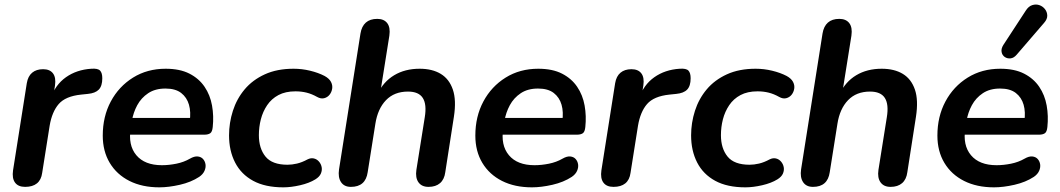

<svg xmlns="http://www.w3.org/2000/svg" viewBox="-20 -794 4548 824"><path d="M88 8Q58 8 44.5 -10.5Q31 -29 36 -63L95 -437Q100 -467 118 -482Q136 -497 165 -497Q194 -497 207.5 -479Q221 -461 216 -427L207 -371H197Q217 -430 263 -462.5Q309 -495 372 -499Q400 -501 409.5 -491Q419 -481 419 -458Q419 -425 404 -409.5Q389 -394 357 -391L328 -388Q261 -381 232 -347.5Q203 -314 193 -254L161 -52Q157 -22 138.5 -7Q120 8 88 8Z M664 10Q590 10 535.5 -17.5Q481 -45 451 -95Q421 -145 421 -212Q421 -294 455.5 -358.5Q490 -423 551 -461Q612 -499 691 -499Q752 -499 793 -478Q834 -457 858 -421.5Q882 -386 890 -341Q898 -296 893 -249Q891 -228 882 -222Q873 -216 857 -216H521L531 -288H811L794 -273Q800 -313 791 -344.5Q782 -376 757.5 -395Q733 -414 690 -414Q646 -414 616 -394Q586 -374 569 -342.5Q552 -311 546 -275L541 -244Q529 -171 565 -128Q601 -85 675 -85Q705 -85 737 -91.5Q769 -98 795 -113Q814 -124 828.5 -122.5Q843 -121 851.5 -111.5Q860 -102 862 -88.5Q864 -75 857.5 -60.5Q851 -46 835 -35Q800 -12 752 -1Q704 10 664 10Z M1196 10Q1118 10 1066.5 -18Q1015 -46 989 -96.5Q963 -147 963 -213Q963 -267 979.5 -318.5Q996 -370 1030 -410.5Q1064 -451 1116.5 -475Q1169 -499 1240 -499Q1276 -499 1311 -490.5Q1346 -482 1373 -468Q1393 -457 1400.5 -442.5Q1408 -428 1405.5 -413Q1403 -398 1394 -387Q1385 -376 1371 -372.5Q1357 -369 1341 -378Q1318 -391 1295.5 -396.5Q1273 -402 1248 -402Q1205 -402 1175 -386Q1145 -370 1126.5 -342.5Q1108 -315 1099.5 -282Q1091 -249 1091 -214Q1091 -157 1119.5 -122Q1148 -87 1214 -87Q1233 -87 1254.5 -92Q1276 -97 1300 -110Q1314 -117 1327 -114Q1340 -111 1349 -100.5Q1358 -90 1360.5 -76.5Q1363 -63 1357 -49Q1351 -35 1333 -24Q1307 -8 1268 1Q1229 10 1196 10Z M1486 8Q1457 8 1443.5 -12.5Q1430 -33 1435 -67L1527 -650Q1532 -681 1550 -697Q1568 -713 1599 -713Q1628 -713 1642 -694.5Q1656 -676 1651 -641L1611 -390H1600Q1625 -443 1671.5 -471Q1718 -499 1781 -499Q1835 -499 1871.5 -477Q1908 -455 1923.5 -409.5Q1939 -364 1928 -293L1891 -55Q1887 -24 1868.5 -8Q1850 8 1819 8Q1790 8 1776 -11.5Q1762 -31 1767 -65L1803 -291Q1812 -346 1794.5 -373.5Q1777 -401 1731 -401Q1672 -401 1636.5 -364Q1601 -327 1591 -263L1558 -55Q1549 8 1486 8Z M2263 10Q2189 10 2134.5 -17.5Q2080 -45 2050 -95Q2020 -145 2020 -212Q2020 -294 2054.5 -358.5Q2089 -423 2150 -461Q2211 -499 2290 -499Q2351 -499 2392 -478Q2433 -457 2457 -421.5Q2481 -386 2489 -341Q2497 -296 2492 -249Q2490 -228 2481 -222Q2472 -216 2456 -216H2120L2130 -288H2410L2393 -273Q2399 -313 2390 -344.5Q2381 -376 2356.5 -395Q2332 -414 2289 -414Q2245 -414 2215 -394Q2185 -374 2168 -342.5Q2151 -311 2145 -275L2140 -244Q2128 -171 2164 -128Q2200 -85 2274 -85Q2304 -85 2336 -91.5Q2368 -98 2394 -113Q2413 -124 2427.5 -122.5Q2442 -121 2450.5 -111.5Q2459 -102 2461 -88.5Q2463 -75 2456.5 -60.5Q2450 -46 2434 -35Q2399 -12 2351 -1Q2303 10 2263 10Z M2613 8Q2583 8 2569.5 -10.5Q2556 -29 2561 -63L2620 -437Q2625 -467 2643 -482Q2661 -497 2690 -497Q2719 -497 2732.5 -479Q2746 -461 2741 -427L2732 -371H2722Q2742 -430 2788 -462.5Q2834 -495 2897 -499Q2925 -501 2934.5 -491Q2944 -481 2944 -458Q2944 -425 2929 -409.5Q2914 -394 2882 -391L2853 -388Q2786 -381 2757 -347.5Q2728 -314 2718 -254L2686 -52Q2682 -22 2663.5 -7Q2645 8 2613 8Z M3179 10Q3101 10 3049.5 -18Q2998 -46 2972 -96.5Q2946 -147 2946 -213Q2946 -267 2962.5 -318.5Q2979 -370 3013 -410.5Q3047 -451 3099.5 -475Q3152 -499 3223 -499Q3259 -499 3294 -490.5Q3329 -482 3356 -468Q3376 -457 3383.5 -442.5Q3391 -428 3388.5 -413Q3386 -398 3377 -387Q3368 -376 3354 -372.5Q3340 -369 3324 -378Q3301 -391 3278.5 -396.5Q3256 -402 3231 -402Q3188 -402 3158 -386Q3128 -370 3109.5 -342.5Q3091 -315 3082.5 -282Q3074 -249 3074 -214Q3074 -157 3102.5 -122Q3131 -87 3197 -87Q3216 -87 3237.5 -92Q3259 -97 3283 -110Q3297 -117 3310 -114Q3323 -111 3332 -100.5Q3341 -90 3343.5 -76.5Q3346 -63 3340 -49Q3334 -35 3316 -24Q3290 -8 3251 1Q3212 10 3179 10Z M3469 8Q3440 8 3426.5 -12.5Q3413 -33 3418 -67L3510 -650Q3515 -681 3533 -697Q3551 -713 3582 -713Q3611 -713 3625 -694.5Q3639 -676 3634 -641L3594 -390H3583Q3608 -443 3654.5 -471Q3701 -499 3764 -499Q3818 -499 3854.5 -477Q3891 -455 3906.5 -409.5Q3922 -364 3911 -293L3874 -55Q3870 -24 3851.5 -8Q3833 8 3802 8Q3773 8 3759 -11.5Q3745 -31 3750 -65L3786 -291Q3795 -346 3777.5 -373.5Q3760 -401 3714 -401Q3655 -401 3619.5 -364Q3584 -327 3574 -263L3541 -55Q3532 8 3469 8Z M4246 10Q4172 10 4117.5 -17.5Q4063 -45 4033 -95Q4003 -145 4003 -212Q4003 -294 4037.5 -358.5Q4072 -423 4133 -461Q4194 -499 4273 -499Q4334 -499 4375 -478Q4416 -457 4440 -421.5Q4464 -386 4472 -341Q4480 -296 4475 -249Q4473 -228 4464 -222Q4455 -216 4439 -216H4103L4113 -288H4393L4376 -273Q4382 -313 4373 -344.5Q4364 -376 4339.5 -395Q4315 -414 4272 -414Q4228 -414 4198 -394Q4168 -374 4151 -342.5Q4134 -311 4128 -275L4123 -244Q4111 -171 4147 -128Q4183 -85 4257 -85Q4287 -85 4319 -91.5Q4351 -98 4377 -113Q4396 -124 4410.5 -122.5Q4425 -121 4433.5 -111.5Q4442 -102 4444 -88.5Q4446 -75 4439.5 -60.5Q4433 -46 4417 -35Q4382 -12 4334 -1Q4286 10 4246 10ZM4343 -559Q4331 -545 4317 -543.5Q4303 -542 4292 -549.5Q4281 -557 4278.5 -571Q4276 -585 4286 -601L4382 -748Q4394 -767 4410 -772Q4426 -777 4440.5 -772Q4455 -767 4464.5 -755Q4474 -743 4474.5 -727.5Q4475 -712 4461 -696Z"/></svg>

Font: Nunito ExtraLight
Style: Bold Italic
Weight: 700
Italic angle: -9°
Version: Version 3.602